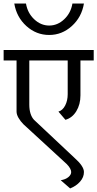

<svg xmlns="http://www.w3.org/2000/svg" viewBox="-33 -930 544 1074"><path d="M242.2 -734.4Q169.9 -734.4 114.7 -784.2Q59.6 -834 46.9 -910.2H112.3Q121.1 -857.4 158.2 -822.3Q195.3 -787.1 242.2 -787.1Q289.1 -787.1 326.2 -822.3Q363.3 -857.4 372.1 -910.2H436.5Q423.8 -834 368.7 -784.2Q313.5 -734.4 242.2 -734.4ZM359.4 124 306.6 78.1Q333 74.2 349.1 61Q365.2 47.9 365.2 32.2Q365.2 23.4 358.9 11.7Q352.5 0 339.8 -12.7L98.6 -234.4Q81.1 -252 70.3 -271Q59.6 -290 59.6 -305.7V-591.8H-12.7V-650.4H491.2V-591.8H417V-396.5Q417 -345.7 394 -308.1Q371.1 -270.5 333 -259.8L293.9 -305.7Q317.4 -312.5 331.5 -339.8Q345.7 -367.2 345.7 -403.3V-591.8H130.9V-344.7Q130.9 -316.4 137.7 -294.9Q144.5 -273.4 157.2 -259.8L384.8 -45.9Q409.2 -24.4 422.9 -4.4Q436.5 15.6 436.5 32.2Q436.5 61.5 415 85.9Q393.6 110.4 359.4 124Z"/></svg>

Font: Lohit Marathi
Style: Regular
Weight: 400
Version: 2.94.2